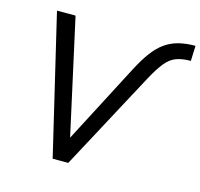

<svg xmlns="http://www.w3.org/2000/svg" viewBox="-104 -826 980 939"><g transform="rotate(15 386.5 -357.0)"><path d="M241 0 74 -705H168L303 -93H282L507 -525Q534 -577 561 -613.5Q588 -650 618.5 -672Q649 -694 686.5 -704Q724 -714 773 -714L770 -637Q727 -637 697 -626Q667 -615 642.5 -585Q618 -555 588 -500L320 0Z"/></g></svg>

Font: Nunito Sans 10pt SemiCondensed Medium
Style: Italic
Weight: 500
Width: 4
Italic angle: -9°
Designer: Vernon Adams
Foundry: Vernon Adams
Version: Version 3.101;gftools[0.9.27]